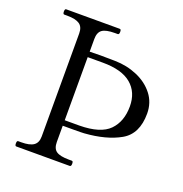

<svg xmlns="http://www.w3.org/2000/svg" viewBox="-130 -841 908 955"><g transform="rotate(20 324.0 -363.0)"><path d="M615 -376Q615 -268 541.5 -226.5Q468 -185 354 -177Q341 -176 297 -176H241V-90Q241 -55 261 -41.5Q281 -28 327 -28H342Q347 -28 348.5 -24.5Q350 -21 350 -14Q350 0 342 0H59Q52 0 52 -14Q52 -28 59 -28H75Q120 -28 140.5 -42.5Q161 -57 161 -90V-635Q161 -670 140 -684Q119 -698 75 -698H59Q52 -698 52 -712Q52 -726 59 -726H342Q347 -726 348.5 -722.5Q350 -719 350 -712Q350 -698 342 -698H327Q280 -698 260.5 -684Q241 -670 241 -635V-568Q256 -569 298 -569Q346 -569 376 -568Q438 -567 493 -543.5Q548 -520 581.5 -477Q615 -434 615 -376ZM522 -380Q522 -455 472 -497Q422 -539 321 -539H241V-205H318Q430 -206 476 -253Q522 -300 522 -380Z"/></g></svg>

Font: Shippori Mincho
Style: Regular
Weight: 400
Designer: FONTDASU
Foundry: FONTDASU / Google Inc. / but / Adobe
Version: Version 3.110; ttfautohint (v1.8.3)